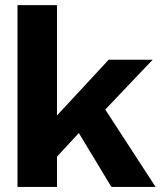

<svg xmlns="http://www.w3.org/2000/svg" viewBox="-20 -735 636 755"><path d="M580.1 -500 394 -304.2 591.8 0H418L290 -211.9L204.1 -119.1V0H48.8V-714.8H204.1V-280.8L407.2 -500Z"/></svg>

Font: Human Sans
Style: Bold
Weight: 700
Designer: Tim Radville
Foundry: Continuum
Version: Version 1.000;FEAKit 1.0